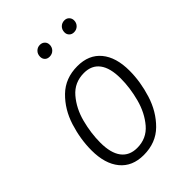

<svg xmlns="http://www.w3.org/2000/svg" viewBox="-218 -840 952 952"><g transform="rotate(-45 257.5 -364.5)"><path d="M51 -189Q51 -267 76 -346.5Q101 -426 156.5 -480Q212 -534 297 -534Q377 -534 420.5 -481.5Q464 -429 464 -335Q464 -258 439 -178Q414 -98 359 -43.5Q304 11 218 11Q138 11 94.5 -42Q51 -95 51 -189ZM406 -339Q406 -412 378 -449.5Q350 -487 296 -487Q229 -487 187 -438Q145 -389 127 -320Q109 -251 109 -185Q109 -112 137.5 -74.5Q166 -37 220 -37Q286 -37 327.5 -85.5Q369 -134 387.5 -203.5Q406 -273 406 -339ZM199 -697Q199 -716 211 -728Q223 -740 240 -740Q255 -740 265 -730.5Q275 -721 275 -706Q275 -688 263 -676Q251 -664 233 -664Q217 -664 208 -673.5Q199 -683 199 -697ZM370 -697Q370 -716 382 -728Q394 -740 412 -740Q427 -740 436.5 -730Q446 -720 446 -706Q446 -688 434 -676Q422 -664 404 -664Q389 -664 379.5 -673.5Q370 -683 370 -697Z"/></g></svg>

Font: Fira Sans Condensed Light
Style: Italic
Weight: 300
Width: 3
Italic angle: -8°
Designer: Carrois Corporate & Edenspiekermann AG
Foundry: Carrois Corporate GbR & Edenspiekermann AG
Version: Version 4.203